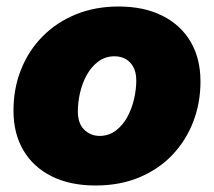

<svg xmlns="http://www.w3.org/2000/svg" viewBox="-20 -553 651 584"><path d="M270.5 11.2Q193.4 11.2 137.5 -16.6Q81.5 -44.4 51.3 -95.5Q21 -146.5 21 -216.3Q21 -284.2 44.2 -342Q67.4 -399.9 109.9 -442.6Q152.3 -485.4 210.9 -509.3Q269.5 -533.2 340.8 -533.2Q418 -533.2 473.9 -505.1Q529.8 -477.1 559.8 -426Q589.8 -375 589.8 -305.2Q589.8 -240.7 568.1 -183.6Q546.4 -126.5 504.9 -82.5Q463.4 -38.6 404.3 -13.7Q345.2 11.2 270.5 11.2ZM282.7 -139.6Q311 -139.6 332.3 -155.8Q353.5 -171.9 367.2 -197Q380.9 -222.2 387.7 -251.5Q394.5 -280.8 394.5 -308.1Q394.5 -333 385.5 -349.4Q376.5 -365.7 361.6 -373.8Q346.7 -381.8 328.6 -381.8Q300.3 -381.8 279.1 -366Q257.8 -350.1 243.9 -325Q230 -299.8 223.4 -270.5Q216.8 -241.2 216.8 -214.4Q216.8 -176.8 236.6 -158.2Q256.3 -139.6 282.7 -139.6Z"/></svg>

Font: Inter 28pt Black
Style: Italic
Weight: 900
Italic angle: -9.3988°
Designer: Rasmus Andersson
Foundry: rsms
Version: Version 4.001;git-66647c0bb